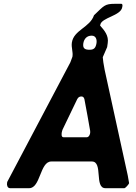

<svg xmlns="http://www.w3.org/2000/svg" viewBox="-20 -987 712 1007"><path d="M17 -27C15 -16 19 0 33 0H133C193 0 189 -140 249 -140H462C522 -140 473 0 533 0H633C637 0 657 -21 657 -27C657 -28 652 -56 650 -67C638 -121 541 -565 529 -620C528 -626 523 -654 522 -660C521 -667 519 -686 519 -687C521 -692 540 -735 542 -740L545 -761C551 -800 528 -827 505 -853L506 -857C512 -895 614 -904 621 -949C622 -955 625 -965 617 -967H583C528 -967 526 -957 473 -907C452 -843 367 -830 357 -764C353 -738 364 -715 360 -690L359 -687C357 -681 350 -662 349 -660L18 -33ZM304 -293C304 -296 308 -306 308 -307L385 -467C391 -478 398 -481 407 -481C419 -481 423 -470 424 -460C429 -436 449 -324 453 -300V-290C452 -282 447 -267 434 -267H314C300 -267 303 -285 304 -293ZM417 -760C421 -783 435 -800 461 -800C484 -800 489 -778 486 -760C482 -737 474 -726 450 -726C425 -726 413 -733 417 -760Z"/></svg>

Font: Asimov Print
Style: CIt
Weight: 500
Designer: Google
Version: Version 2.000980: 2014